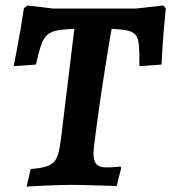

<svg xmlns="http://www.w3.org/2000/svg" viewBox="-20 -672 623 698"><path d="M250.3 -567.2Q210.3 -565.6 186.5 -561Q162.8 -556.3 149.9 -543.5Q137 -530.6 128.6 -505.5Q120.2 -480.4 110.6 -437.3L29.6 -431.5Q29.6 -431.5 33.4 -450.5Q37.1 -469.5 43 -500.5Q49 -531.4 55.2 -568.4Q61.4 -605.4 66.9 -641.8L79.1 -652L172.7 -641H473.9L573.4 -652L582.8 -641.8Q578.9 -604.9 575.8 -568.7Q572.7 -532.4 570.9 -502.6Q569.1 -472.8 568.2 -455.1Q567.3 -437.3 567.3 -437.3L486.8 -431.5Q487.2 -477.4 485.3 -504Q483.3 -530.5 474.1 -543.4Q464.9 -556.2 443.9 -560.9Q422.9 -565.6 385.7 -567.2Q381.1 -543.3 374.7 -503.4Q368.4 -463.4 360.7 -415.5Q353.1 -367.6 345.9 -318.5Q338.8 -269.5 332.9 -226.5Q327 -183.5 323.4 -153.6Q319.8 -123.6 319.8 -114.1Q319.8 -87.1 330.6 -75.3Q341.4 -63.5 365 -63.5Q387.4 -63.5 402.6 -65Q417.8 -66.5 417.8 -66.5L420.7 -61.6L404 4.4Q404 4.4 385.6 3.6Q367.2 2.9 339.8 2.2Q312.3 1.5 284.3 0.7Q256.2 0 237.4 0Q217.3 0 190.1 1Q162.9 1.9 137 3.1Q111.1 4.4 93.8 5.3Q76.4 6.3 76.4 6.3L91.6 -57.2Q123.8 -60.2 143.6 -65.4Q163.3 -70.7 174.3 -81.4Q185.2 -92 191.2 -112.2Q197.2 -132.4 201.3 -164.7Z"/></svg>

Font: Alegreya
Style: Italic
Weight: 400
Italic angle: -7°
Designer: Juan Pablo del Peral
Foundry: Huerta Tipografica
Version: Version 2.009